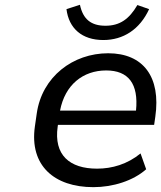

<svg xmlns="http://www.w3.org/2000/svg" viewBox="-20 -771 672 801"><path d="M369.6 9.8C450.7 9.8 535.6 -16.6 589.8 -64.9L566.4 -130.9C511.2 -85.9 447.8 -67.4 384.8 -67.4C270.5 -67.4 203.6 -124 220.7 -243.2L221.7 -250H623L627.9 -283.7C651.9 -450.2 577.6 -548.8 431.2 -548.8C285.2 -548.8 155.3 -451.7 133.3 -297.4L125.5 -243.2C102.5 -80.6 206.1 9.8 369.6 9.8ZM422.9 -477.1C515.6 -477.1 558.6 -421.9 547.4 -309.6H230.5C251 -417.5 326.7 -477.1 422.9 -477.1ZM411.1 -604C494.1 -604 563 -647.9 602.1 -732.9L553.2 -750C519 -691.4 480 -663.6 419.9 -663.6C359.9 -663.6 326.2 -690.9 313.5 -751L257.3 -732.9C267.1 -652.8 321.8 -604 411.1 -604Z"/></svg>

Font: Winston
Style: Italic
Weight: 400
Italic angle: -8.13011°
Designer: Vernon Adams, Kim Jin-seong, David Berlow, Cristiano Sobral
Foundry: The Winston Project Authors
Version: Version 3.004